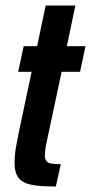

<svg xmlns="http://www.w3.org/2000/svg" viewBox="-20 -678 331 698"><path d="M183 0Q140 0 111 -3.5Q82 -7 65 -16.5Q48 -26 40.5 -43Q33 -60 33 -86Q33 -100 34.5 -116.5Q36 -133 40 -153.5Q44 -174 49 -200L95 -417H46L66 -510H115L146 -658H254L223 -510H291L271 -417H204L152 -173Q149 -161 147 -149.5Q145 -138 144 -129Q143 -120 143 -114Q143 -101 148 -93.5Q153 -86 166 -83.5Q179 -81 201 -81Z"/></svg>

Font: Saira ExtraCondensed
Style: Bold Italic
Weight: 700
Width: 2
Italic angle: -12°
Designer: Hector Gatti with collaboration of the Omnibus-Type team
Foundry: Omnibus-Type
Version: Version 1.101